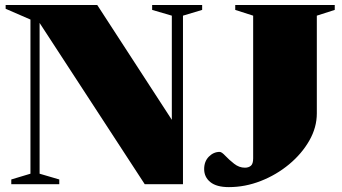

<svg xmlns="http://www.w3.org/2000/svg" viewBox="-20 -735 1366 766"><path d="M101.5 -42V-657L2.5 -700V-715H368L665.5 -257V-672.5L587 -695.5V-715H786.5V-695.5L710 -672.5V0H557.5L138 -643.5V-42L216.5 -19V0H25V-19ZM1244 -282.5Q1244 -226.5 1214 -174Q1184 -121.5 1133.5 -79.5Q1083 -37.5 1020.5 -13Q958 11.5 893 11.5Q844 11.5 819.2 -8.5Q794.5 -28.5 794.5 -60.5Q794.5 -91 813.2 -110Q832 -129 856.5 -129Q864.5 -129 879.2 -113.2Q894 -97.5 914 -81.8Q934 -66 957 -66Q972 -66 981 -73.8Q990 -81.5 990 -103V-672.5L918.5 -695.5V-715H1315.5V-695.5L1244 -672.5Z"/></svg>

Font: Newsreader 72pt ExtraBold
Style: Regular
Weight: 800
Designer: Hugues Gentile
Foundry: Production Type
Version: Version 1.003; ttfautohint (v1.8.3)